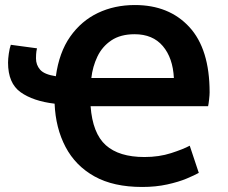

<svg xmlns="http://www.w3.org/2000/svg" viewBox="-20 -728 905 763"><path d="M545 15Q431 15 355.5 -27Q280 -69 240.5 -144Q201 -219 197 -316Q112 -326 62 -361.5Q12 -397 12 -479Q12 -494 15 -515Q18 -536 23 -550L127 -536Q124 -523 123.5 -512Q123 -501 123 -496Q123 -470 139.5 -451Q156 -432 202 -425Q215 -520 259 -582.5Q303 -645 369 -676.5Q435 -708 516 -708Q652 -708 732.5 -620.5Q813 -533 813 -361Q813 -351 811 -333Q809 -315 807 -306H340Q348 -198 400.5 -151Q453 -104 554 -104Q612 -104 660 -119.5Q708 -135 734 -149L770 -41Q754 -32 722 -18.5Q690 -5 644.5 5Q599 15 545 15ZM343 -418H671Q667 -498 627 -545Q587 -592 515 -592Q459 -592 422.5 -567.5Q386 -543 367 -503Q348 -463 343 -418Z"/></svg>

Font: Ubuntu Sans
Style: Bold
Weight: 700
Designer: Dalton Maag Ltd
Foundry: Dalton Maag Ltd
Version: Version 1.006; ttfautohint (v1.8.4.7-5d5b)